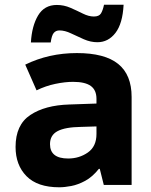

<svg xmlns="http://www.w3.org/2000/svg" viewBox="-20 -784 640 814"><path d="M231 10Q139 10 92.5 -37Q46 -84 46 -161Q46 -255 108.5 -296.5Q171 -338 274 -341L389 -345V-365Q389 -402 365 -419.5Q341 -437 290 -437Q256 -437 215 -428.5Q174 -420 135 -401L87 -510Q187 -559 306 -559Q424 -559 481 -513Q538 -467 538 -373V0H420L403 -68H399Q372 -34 341.5 -17.5Q311 -1 282.5 4.5Q254 10 231 10ZM269 -112Q316 -112 352.5 -137.5Q389 -163 389 -216V-248L323 -246Q256 -245 224 -228Q192 -211 192 -173Q192 -112 269 -112ZM111 -604Q115 -674 141.5 -718.5Q168 -763 221 -763Q251 -763 278.5 -751Q306 -739 331 -726.5Q356 -714 378 -714Q400 -714 408 -727Q416 -740 421 -764H504Q500 -684 469.5 -644.5Q439 -605 393 -605Q364 -605 335.5 -617.5Q307 -630 281 -642.5Q255 -655 232 -655Q217 -655 208 -644.5Q199 -634 195 -604Z"/></svg>

Font: Noto Sans Mono ExtraBold
Style: Regular
Weight: 800
Designer: Monotype Design Team
Foundry: Monotype Imaging Inc.
Version: Version 2.014